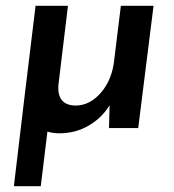

<svg xmlns="http://www.w3.org/2000/svg" viewBox="-20 -443 602 664"><path d="M511 -423 458 0H357L359 -79Q332 -35 286.5 -8.5Q241 18 185 18Q162 18 144 12L121 201H28L65 -110L103 -423H215L182 -149Q177 -79 241 -78Q291 -78 329.5 -123Q368 -168 375 -236L398 -423Z"/></svg>

Font: Josefin Sans SemiBold
Style: Italic
Weight: 600
Italic angle: -7°
Designer: Santiago Orozco
Foundry: Typemade
Version: Version 2.000